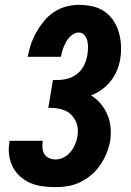

<svg xmlns="http://www.w3.org/2000/svg" viewBox="-20 -763 540 791"><path d="M209 8Q182 8 155.5 4.5Q129 1 105.5 -9Q82 -19 63 -36Q44 -53 32.5 -75.5Q21 -98 17.5 -124.5Q14 -151 19 -178Q19 -179 19 -180.5Q19 -182 19 -183H156Q156 -182 156 -182Q156 -182 156 -181Q154 -167 155 -153Q156 -139 163 -128Q170 -117 182.5 -111.5Q195 -106 209 -106Q226 -106 242.5 -114.5Q259 -123 270.5 -137Q282 -151 289 -167.5Q296 -184 299 -201Q302 -219 300 -235.5Q298 -252 290.5 -266.5Q283 -281 271.5 -292Q260 -303 244.5 -309Q229 -315 212.5 -317Q196 -319 179 -319L198 -433Q214 -433 229.5 -434Q245 -435 260.5 -439.5Q276 -444 290.5 -453.5Q305 -463 315 -476Q325 -489 331 -504.5Q337 -520 340 -536Q342 -550 342.5 -565Q343 -580 340 -593.5Q337 -607 328 -618Q319 -629 305 -629Q289 -629 275 -617.5Q261 -606 252.5 -591Q244 -576 239 -560.5Q234 -545 231 -529H94Q99 -555 107.5 -580.5Q116 -606 129.5 -630Q143 -654 161 -676Q179 -698 202.5 -713.5Q226 -729 252.5 -736Q279 -743 305 -743Q333 -743 360.5 -737Q388 -731 410 -716Q432 -701 447 -678.5Q462 -656 469.5 -630Q477 -604 478.5 -575.5Q480 -547 475 -518Q471 -495 461.5 -472Q452 -449 436 -429Q420 -409 399.5 -394Q379 -379 355 -370Q378 -356 395 -335.5Q412 -315 422.5 -290.5Q433 -266 435.5 -238.5Q438 -211 434 -182Q429 -156 419 -131.5Q409 -107 393.5 -84Q378 -61 357 -43Q336 -25 311.5 -13Q287 -1 261 3.5Q235 8 209 8Z"/></svg>

Font: iosevka_custom_sans_ss08 Heavy
Style: Italic
Weight: 900
Italic angle: -10°
Designer: Belleve Invis
Foundry: Belleve Invis
Version: Version 10.3.0; ttfautohint (v1.8.3)